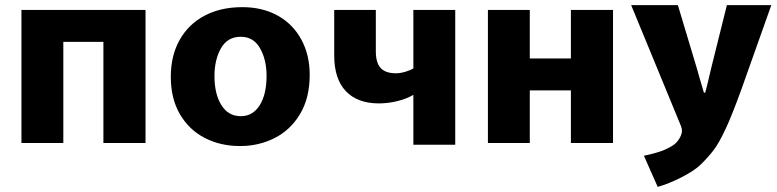

<svg xmlns="http://www.w3.org/2000/svg" viewBox="-20 -532 3044 752"><path d="M385 28V-368H228V28H64V-493H550V28Z M649 -231Q649 -314 683.5 -375.5Q718 -437 781 -470.5Q844 -504 929 -504Q1008 -504 1067.5 -471Q1127 -438 1160 -377.5Q1193 -317 1193 -239Q1193 -148 1155 -85Q1117 -22 1055 9Q993 40 921 40H920Q843 40 781.5 8Q720 -24 684.5 -85Q649 -146 649 -231ZM1024 -235Q1024 -298 998.5 -343Q973 -388 923 -388Q871 -388 845.5 -343Q820 -298 820 -234Q820 -164 847 -120.5Q874 -77 923 -77H924Q970 -77 997 -119.5Q1024 -162 1024 -235Z M1531 -245Q1548 -245 1568 -251Q1588 -257 1599 -264V-493H1763V35H1599V-160H1598Q1573 -145 1536.5 -136Q1500 -127 1464 -127Q1380 -127 1334.5 -175Q1289 -223 1289 -315V-493H1452V-331Q1452 -286 1471 -265.5Q1490 -245 1531 -245Z M2216 -303V-493H2381V28H2216V-178H2055V28H1891V-493H2055V-303Z M2719 -230 2737 -169H2742Q2748 -189 2765 -263L2827 -512H3001L2882 -177Q2846 -78 2821 -25Q2796 28 2776.5 54Q2757 80 2726 111Q2701 136 2650 162Q2599 188 2556 200L2502 78Q2522 74 2549 66.5Q2576 59 2593 50Q2612 41 2623.5 31.5Q2635 22 2644 5Q2651 -9 2651 -19Q2651 -30 2644 -46L2452 -512H2635L2710 -262Z"/></svg>

Font: Gmarket Sans TTF Bold
Style: Regular
Weight: 700
Designer: Creative Director : Sungho Lee; Art Director : Kiwoong Choi; Project Manager : Sori Yang, Jongwook Yoon; Font Designer :
Foundry: Sandoll Inc.
Version: Version 1.000;hotconv 1.0.109;makeotfexe 2.5.65596